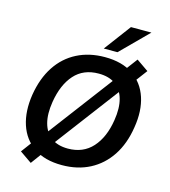

<svg xmlns="http://www.w3.org/2000/svg" viewBox="-139 -1049 1064 1205"><g transform="rotate(15 393.5 -446.0)"><path d="M73 -368Q91 -479 142 -556.5Q193 -634 272.5 -674.5Q352 -715 453 -715Q565 -715 636 -666.5Q707 -618 735 -533Q763 -448 745 -338Q728 -227 676.5 -149.5Q625 -72 546 -31Q467 10 365 10Q254 10 183 -38.5Q112 -87 84 -172.5Q56 -258 73 -368ZM207 -358Q194 -277 209.5 -219.5Q225 -162 267 -131Q309 -100 375 -100Q474 -100 534 -166.5Q594 -233 612 -348Q625 -429 609 -486.5Q593 -544 551 -574.5Q509 -605 442 -605Q343 -605 284.5 -539.5Q226 -474 207 -358ZM254 -62 174 47 96 -7 177 -116 226 -169 544 -591 573 -645 654 -753 732 -699 651 -591 602 -537 284 -115ZM431 -765 561 -939H694L520 -765Z"/></g></svg>

Font: Mulish ExtraLight
Style: Bold Italic
Weight: 700
Italic angle: -9°
Version: Version 3.603